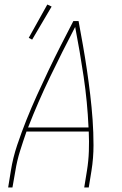

<svg xmlns="http://www.w3.org/2000/svg" viewBox="-20 -828 540 848"><path d="M16 0 28 -74Q37 -131 56 -187.5Q75 -244 97 -299Q119 -354 144 -409Q169 -464 195 -518.5Q221 -573 248.5 -627Q276 -681 304 -735H327Q337 -681 346.5 -627Q356 -573 364 -518.5Q372 -464 378.5 -409.5Q385 -355 389 -299Q393 -243 393 -186.5Q393 -130 384 -74L372 0H352L364 -74Q371 -117 372.5 -160.5Q374 -204 372 -247H97Q82 -204 68.5 -161Q55 -118 48 -74L35 0ZM371 -265Q366 -378 349.5 -489Q333 -600 312 -709Q255 -600 201.5 -489Q148 -378 104 -265ZM122 -653 107 -661 189 -808 208 -799Z"/></svg>

Font: Iosevka Curly Thin Oblique
Style: Regular
Weight: 100
Italic angle: -9°
Monospace: yes
Designer: Belleve Invis
Foundry: Belleve Invis
Version: Version 11.1.0; ttfautohint (v1.8.3)